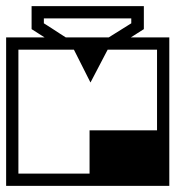

<svg xmlns="http://www.w3.org/2000/svg" viewBox="-40 -606 572 626"><path d="M266 0Q266 0 266 0Q266 0 266 0Q266 0 266 0Q266 0 266 0Q266 0 266 0Q266 0 266 0Q264 0 242.5 0Q221 0 188.5 0Q156 0 120 0Q84 0 52 0Q20 0 0 0Q-20 0 -20 0Q-20 0 -20 0Q-20 0 -20 0Q-20 0 -20 0V-258H20V-40Q20 -40 20 -40Q20 -40 20 -40Q20 -40 20 -40Q20 -40 37.5 -40Q55 -40 78 -40Q101 -40 118.5 -40Q136 -40 136 -40Q136 -40 136 -40Q136 -40 136 -40Q136 -40 136 -40Q136 -40 136 -40Q136 -40 136 -40Q136 -40 153.5 -40Q171 -40 194 -40Q217 -40 234.5 -40Q252 -40 252 -40Q252 -40 252 -40Q252 -40 252 -40Q252 -40 252 -42.5Q252 -45 252 -57.5Q252 -70 252 -99Q252 -128 252 -181Q252 -181 252 -181Q252 -181 252 -181Q252 -181 252 -181Q252 -181 252 -181Q252 -181 252 -181Q252 -181 274.2 -181Q296.5 -181 329.2 -181Q362 -181 394.8 -181Q427.5 -181 449.8 -181Q472 -181 472 -181Q472 -181 472 -181Q472 -181 472 -181Q472 -181 472 -181Q472 -181 472 -181Q472 -181 472 -181Q472 -181 472 -197Q472 -213 472 -236.5Q472 -260 472 -283.5Q472 -307 472 -323Q472 -339 472 -339Q472 -339 472 -339Q472 -339 472 -339Q472 -339 472 -339Q472 -339 472 -339Q472 -339 472 -339H512V0Q512 0 494.8 0Q477.5 0 450 0Q422.5 0 391.2 0Q360 0 332 0Q304 0 285.8 0Q267.5 0 266 0Q266 0 266 0Q266 0 266 0Q266 0 266 0Q266 0 266 0ZM-20 -235Q-20 -235 -20 -253Q-20 -271 -20 -299.2Q-20 -327.5 -20 -359.5Q-20 -391.5 -20 -419.8Q-20 -448 -20 -466Q-20 -484 -20 -484Q-20 -484 -20 -484Q-20 -484 -20 -484Q-20 -484 -20 -484Q-20 -484 -0.2 -484Q19.5 -484 51 -484Q82.5 -484 117.5 -484Q152.5 -484 184 -484Q215.5 -484 235.2 -484Q255 -484 255 -484Q255 -484 255 -484Q255 -484 255 -484Q255 -484 255 -484Q255 -484 255 -484Q255 -484 255 -484Q255 -484 255 -484Q255 -484 255 -484Q255 -484 255 -484Q255 -484 255 -484Q255 -478.5 255 -465Q255 -451.5 255 -434Q255 -416.5 255 -398Q255 -379.5 255 -363.2Q255 -347 255 -337Q255 -337 246.8 -353.2Q238.5 -369.5 228 -390.5Q217.5 -411.5 209.2 -427.8Q201 -444 201 -444Q201 -444 182.8 -444Q164.5 -444 137.5 -444Q110.5 -444 83.5 -444Q56.5 -444 38.2 -444Q20 -444 20 -444Q20 -444 20 -444Q20 -444 20 -444Q20 -444 20 -444Q20 -444 20 -444Q20 -444 20 -444Q20 -444 20 -444Q20 -444 20 -444Q20 -444 20 -444Q20 -444 20 -444Q20 -444 20 -444Q20 -444 20 -444Q20 -444 20 -423Q20 -402 20 -370.8Q20 -339.5 20 -308.2Q20 -277 20 -256Q20 -235 20 -235ZM512 -283H472Q472 -283 472 -283Q472 -283 472 -283Q472 -283 472 -283Q472 -283 472 -283Q472 -283 472 -284.5Q472 -286 472 -293.2Q472 -300.5 472 -317.5Q472 -334.5 472 -365Q472 -395.5 472 -444Q472 -444 472 -444Q472 -444 472 -444Q472 -444 472 -444Q472 -444 472 -444Q472 -444 460.2 -444Q448.5 -444 430.2 -444Q412 -444 391.5 -444Q371 -444 352.8 -444Q334.5 -444 322.8 -444Q311 -444 311 -444Q311 -444 302.5 -427.8Q294 -411.5 283 -390.5Q272 -369.5 263.5 -353.2Q255 -337 255 -337Q255 -337 255 -337Q255 -337 255 -337Q255 -337 255 -337Q255 -337 252.8 -353.2Q250.5 -369.5 247.8 -390.5Q245 -411.5 242.8 -427.8Q240.5 -444 240.5 -444Q240.5 -444 240.5 -448Q240.5 -452 240.5 -458Q240.5 -464 240.5 -470Q240.5 -476 240.5 -480Q240.5 -484 240.5 -484Q240.5 -484 240.5 -484Q240.5 -484 240.5 -484Q240.5 -484 240.5 -484Q240.5 -484 240.5 -484Q240.5 -484 260 -484Q279.5 -484 310.5 -484Q341.5 -484 376.2 -484Q411 -484 442 -484Q473 -484 492.5 -484Q512 -484 512 -484Q512 -484 512 -484Q512 -484 512 -484Q512 -484 512 -484Q512 -484 512 -484Q512 -484 512 -484Q512 -484 512 -484Q512 -484 512 -484Q512 -484 512 -484Q512 -484 512 -484Q512 -484 512 -484Q512 -484 512 -484Q512 -484 512 -484Q512 -484 512 -469.5Q512 -455 512 -432Q512 -409 512 -383.5Q512 -358 512 -335Q512 -312 512 -297.5Q512 -283 512 -283ZM308 -480Q308 -480 316 -485Q324 -490 336 -497.5Q348 -505 360 -512.5Q372 -520 380 -525Q388 -530 388 -530Q388 -530 388 -530Q388 -530 388 -530Q388 -530 388 -534Q388 -538 388 -542Q388 -546 388 -546Q372.5 -546 358.5 -546Q344.5 -546 331.2 -546Q318 -546 304.5 -546Q291 -546 276.5 -546Q262 -546 246 -546Q229.5 -546 215 -546Q200.5 -546 187 -546Q173.5 -546 160 -546Q146.5 -546 132.5 -546Q118.5 -546 103 -546Q103 -546 103 -542Q103 -538 103 -534Q103 -530 103 -530Q103 -530 103 -530Q103 -530 103 -530Q103 -530 111 -525Q119 -520 130.5 -512.5Q142 -505 153.5 -497.5Q165 -490 173 -485Q181 -480 181 -480L126 -471Q126 -471 116.5 -477Q107 -483 94.5 -491Q82 -499 72.5 -505Q63 -511 63 -511Q63 -511 63 -511Q63 -511 63 -511Q63 -511 63 -522.2Q63 -533.5 63 -548.5Q63 -563.5 63 -574.8Q63 -586 63 -586Q98.5 -586 124.2 -586Q150 -586 168.2 -586Q186.5 -586 199.8 -586Q213 -586 224 -586Q235 -586 246 -586Q256 -586 268 -586Q280 -586 295 -586Q310 -586 329.2 -586Q348.5 -586 373.2 -586Q398 -586 429 -586Q429 -586 429 -574.8Q429 -563.5 429 -548.5Q429 -533.5 429 -522.2Q429 -511 429 -511Q429 -511 429 -511Q429 -511 429 -511Q429 -511 419.5 -505Q410 -499 397.5 -491Q385 -483 375.5 -477Q366 -471 366 -471Z"/></svg>

Font: Honk
Style: Regular
Weight: 400
Designer: Noopur Datye & Yesha Goshar
Foundry: Ek Type
Version: Version 1.000